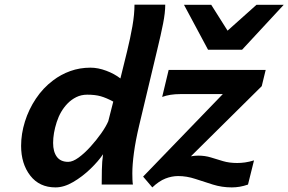

<svg xmlns="http://www.w3.org/2000/svg" viewBox="-20 -794 1241 826"><path d="M445.8 -272.5 467.3 -356.9Q437.5 -373 413.3 -379.9Q389.2 -386.7 355 -386.7Q329.6 -386.7 308.3 -376.2Q287.1 -365.7 270.5 -348.6Q239.3 -316.4 223.9 -268.6Q208.5 -220.7 208.5 -179.2Q208.5 -141.1 224.6 -119.4Q240.7 -97.7 273.4 -97.7Q293 -97.7 318.4 -116.2Q343.8 -134.8 369.4 -163.1Q395 -191.4 415.8 -220.9Q436.5 -250.5 445.8 -272.5ZM558.6 -773.9H690.9Q690.9 -739.3 681.6 -692.4Q672.4 -645.5 656.7 -581.1L578.6 -253.9Q563 -188 556.2 -136.7Q549.3 -85.4 549.3 -48.8Q549.3 -35.2 549.8 -21.7Q550.3 -8.3 551.8 0H417.5Q417.5 -26.4 418.2 -62.7Q418.9 -99.1 423.3 -130.4Q403.3 -100.6 368.9 -67.4Q334.5 -34.2 294.9 -11Q255.4 12.2 218.8 12.2Q149.4 12.2 110.1 -38.6Q70.8 -89.4 70.8 -166.5Q70.8 -218.3 87.2 -270.8Q103.5 -323.2 134.3 -369.4Q165 -415.5 208 -447.8Q241.7 -473.6 282.5 -488.3Q323.2 -502.9 369.1 -502.9Q401.9 -502.9 437 -489.7Q472.2 -476.6 498 -456.5L526.9 -573.7Q540.5 -629.4 549.6 -680.9Q558.6 -732.4 558.6 -773.9ZM705.6 -493.2H1123L1106 -423.3L801.3 -121.6Q818.4 -124.5 832.5 -124.5Q861.8 -124.5 887.2 -116.7Q912.6 -108.9 939.5 -100.8Q966.3 -92.8 1000.5 -92.8Q1016.6 -92.8 1034.2 -95.2Q1051.8 -97.7 1072.8 -104L1046.9 0Q1028.8 6.3 1011.5 9.3Q994.1 12.2 977.1 12.2Q934.6 12.2 895.8 0Q856.9 -12.2 820.1 -24.4Q783.2 -36.6 746.6 -36.6Q719.2 -36.6 691.7 -25.9Q664.1 -15.1 635.3 12.2L595.7 -34.2L938.5 -389.2H755.4Q710.9 -389.2 677.7 -377ZM1083.5 -773.4H1200.7L1021.5 -580.1H875L771.5 -773.4H888.7L959 -662.1Z"/></svg>

Font: Andika
Style: Bold Italic
Weight: 700
Italic angle: -14°
Designer: Victor Gaultney, Annie Olsen, Julie Remington, Don Collingsworth, Eric Hays, Becca Hirsbrunner
Foundry: SIL International
Version: Version 6.101